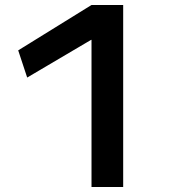

<svg xmlns="http://www.w3.org/2000/svg" viewBox="-20 -750 683 770"><path d="M347 0V-590H345L89 -439L53 -548L347 -730H474V0Z"/></svg>

Font: M PLUS 2 SemiBold
Style: Regular
Weight: 600
Designer: Coji Morishita
Foundry: UNDERFOREST DESIGN
Version: Version 1.001